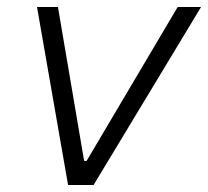

<svg xmlns="http://www.w3.org/2000/svg" viewBox="-20 -530 596 550"><path d="M86 -510 175 0H248L556 -510H489L228 -69H221L146 -510Z"/></svg>

Font: Saira UNSAM Light Italic
Style: Regular
Weight: 300
Italic angle: -12°
Designer: Hector Gatti with collaboration of the Omnibus-Type team
Foundry: Omnibus-Type
Version: Version 0.072;PS 000.072;hotconv 1.0.88;makeotf.lib2.5.64775